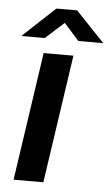

<svg xmlns="http://www.w3.org/2000/svg" viewBox="-52 -735 447 771"><g transform="rotate(5 172.0 -350.0)"><path d="M32.5 0 108.5 -517H228.5L152.5 0ZM13 -577.5 144 -699.5H227.5L343.5 -577.5H243L182.5 -645L107.5 -577.5Z"/></g></svg>

Font: Public Sans Thin SemiBold
Style: Italic
Weight: 600
Italic angle: -8°
Version: Version 2.001